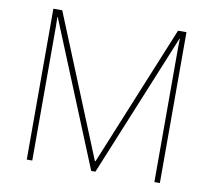

<svg xmlns="http://www.w3.org/2000/svg" viewBox="-79 -804 995 895"><g transform="rotate(10 418.5 -357.0)"><path d="M408 0 130 -679H128Q129 -654 129 -636.5Q129 -619 129 -596V0H103V-714H145L417 -48H420L693 -714H733V0H707V-602Q707 -617 707 -635Q707 -653 708 -678H706L428 0Z"/></g></svg>

Font: Noto Sans Thaana Thin
Style: Regular
Weight: 100
Designer: David Williams
Foundry: Google Inc.
Version: Version 3.001; ttfautohint (v1.8.4.7-5d5b)